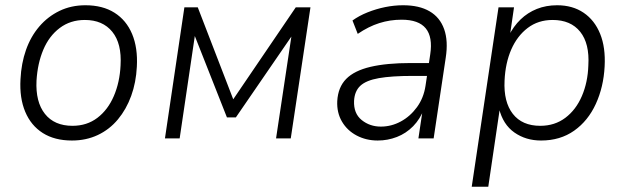

<svg xmlns="http://www.w3.org/2000/svg" viewBox="-20 -527 2379 731"><path d="M254 8Q188 8 143 -20.5Q98 -49 76 -101.5Q54 -154 58 -225Q61 -286 79 -337Q97 -388 129.5 -426Q162 -464 206.5 -485.5Q251 -507 305 -507Q371 -507 416 -478.5Q461 -450 483 -397.5Q505 -345 501 -273Q498 -213 479.5 -162Q461 -111 429 -72.5Q397 -34 352.5 -13Q308 8 254 8ZM256 -48Q311 -48 351 -78.5Q391 -109 413.5 -161.5Q436 -214 439 -278Q444 -361 407.5 -406Q371 -451 303 -451Q248 -451 207.5 -420.5Q167 -390 145 -338Q123 -286 119 -220Q115 -139 151 -93.5Q187 -48 256 -48Z M608 0 682 -499H733L868 -149L1106 -499H1162L1087 0H1031L1093 -412H1106L878 -80H844L713 -412H725L664 0Z M1418 8Q1374 8 1338 -11Q1302 -30 1282 -64Q1262 -98 1264 -142Q1267 -195 1298 -226.5Q1329 -258 1390.5 -272.5Q1452 -287 1544 -287H1624L1616 -238H1552Q1471 -238 1422.5 -229.5Q1374 -221 1352 -200.5Q1330 -180 1328 -143Q1326 -95 1357 -70Q1388 -45 1430 -45Q1470 -45 1506 -64.5Q1542 -84 1567.5 -119Q1593 -154 1600 -200L1618 -320Q1628 -386 1601 -419Q1574 -452 1509 -452Q1465 -452 1424 -439Q1383 -426 1342 -398L1322 -449Q1347 -467 1379.5 -480Q1412 -493 1446.5 -500Q1481 -507 1515 -507Q1576 -507 1615.5 -484Q1655 -461 1671 -416Q1687 -371 1677 -307L1631 0H1573L1590 -114H1595Q1580 -74 1553 -46.5Q1526 -19 1491 -5.5Q1456 8 1418 8Z M1776 184 1878 -499H1937L1921 -389H1916Q1935 -427 1962 -453Q1989 -479 2024 -493Q2059 -507 2101 -507Q2160 -507 2202 -478.5Q2244 -450 2265 -398Q2286 -346 2282 -274Q2278 -196 2248.5 -131.5Q2219 -67 2166 -29.5Q2113 8 2040 8Q1982 8 1938.5 -22.5Q1895 -53 1880 -114H1883L1839 184ZM2037 -48Q2092 -48 2132.5 -78.5Q2173 -109 2195.5 -161.5Q2218 -214 2220 -278Q2225 -361 2189 -406Q2153 -451 2084 -451Q2029 -451 1989 -420.5Q1949 -390 1926.5 -338.5Q1904 -287 1901 -220Q1897 -139 1932.5 -93.5Q1968 -48 2037 -48Z"/></svg>

Font: Nunitoga
Style: Light Italic
Weight: 300
Italic angle: -9°
Designer: Vernon Adams
Foundry: Vernon Adams
Version: Version 1.0